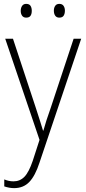

<svg xmlns="http://www.w3.org/2000/svg" viewBox="-20 -729 442 991"><path d="M7 -529H47L164 -175Q179 -129 187.5 -102Q196 -75 202 -55H204Q217 -103 242 -173L360 -529H399L184 110Q162 178 131.5 210Q101 242 53 242Q28 242 2 233V197Q14 202 25.5 204.5Q37 207 50 207Q83 207 106 183.5Q129 160 149 101L184 -7ZM87 -673Q87 -688 94 -698.5Q101 -709 115 -709Q131 -709 137.5 -699Q144 -689 144 -673Q144 -657 137.5 -647.5Q131 -638 115 -638Q101 -638 94 -648Q87 -658 87 -673ZM258 -674Q258 -689 265 -699Q272 -709 286 -709Q301 -709 308 -699Q315 -689 315 -674Q315 -658 308.5 -648Q302 -638 286 -638Q272 -638 265 -648Q258 -658 258 -674Z"/></svg>

Font: Noto Sans Georgian SemiCondensed ExtraLight
Style: Regular
Weight: 200
Width: 4
Designer: Monotype Design Team, Akaki Razmadze
Foundry: Google LLC
Version: Version 2.005; ttfautohint (v1.8.4.7-5d5b)